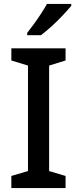

<svg xmlns="http://www.w3.org/2000/svg" viewBox="-20 -1054 394 981"><path d="M315 -93H38V-155L123 -180V-719L38 -745V-807H315V-745L231 -719V-180L315 -155ZM344 -1024Q329 -1006 302 -977Q275 -948 244 -920Q213 -892 189 -874H119V-886Q134 -905 153 -931Q172 -957 190 -984.5Q208 -1012 220 -1034H344Z"/></svg>

Font: Noto Sans Kannada UI Medium
Style: Regular
Weight: 500
Designer: Jelle Bosma - Monotype Design Team
Foundry: Monotype Imaging Inc.
Version: Version 2.005; ttfautohint (v1.8.4.7-5d5b)